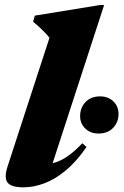

<svg xmlns="http://www.w3.org/2000/svg" viewBox="-20 -746 502 780"><path d="M181 -592.5Q172.5 -603.5 162.2 -614Q152 -624.5 140.2 -635.5Q128.5 -646.5 114.5 -658L121.5 -682.5L386 -725.5H403L179.5 -39L139 -78Q168 -77 194.8 -83.2Q221.5 -89.5 250.5 -108.5Q279.5 -127.5 314.5 -164L331.5 -149Q291 -90 247.8 -54Q204.5 -18 160.8 -1.5Q117 15 75.5 15Q24.5 15 10.2 -5Q-4 -25 11 -70.5ZM380 -203.5Q347.5 -203.5 326.5 -223.8Q305.5 -244 305.5 -274.5Q305.5 -308.5 327.5 -331.5Q349.5 -354.5 387 -354.5Q419.5 -354.5 440.5 -334.2Q461.5 -314 461.5 -283Q461.5 -249.5 439.5 -226.5Q417.5 -203.5 380 -203.5Z"/></svg>

Font: Newsreader 36pt ExtraBold
Style: Italic
Weight: 800
Italic angle: -17°
Designer: Hugues Gentile
Foundry: Production Type
Version: Version 1.003